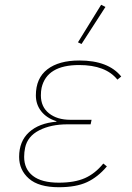

<svg xmlns="http://www.w3.org/2000/svg" viewBox="-20 -771 553 803"><path d="M421 -742 321 -587 306 -594 403 -751ZM412 -87 427 -75Q389 -30 343.5 -9Q298 12 226 12Q142 12 101 -24Q60 -60 60 -115Q60 -180 101.5 -218Q143 -256 216 -262V-264Q175 -277 152.5 -305.5Q130 -334 130 -372Q130 -444 178 -481Q226 -518 312 -518Q433 -518 487 -451L471 -438Q422 -499 311 -499Q176 -499 154 -404Q151 -390 151 -372Q151 -324 185 -297Q219 -270 274 -270H363L359 -251H262Q193 -251 144 -226Q95 -201 85 -153Q81 -134 81 -115Q81 -64 117.5 -35.5Q154 -7 226 -7Q292 -7 335 -26Q378 -45 412 -87Z"/></svg>

Font: IBM Plex Sans Thin
Style: Italic
Weight: 100
Italic angle: -11.31°
Designer: Mike Abbink, Paul van der Laan, Pieter van Rosmalen
Foundry: Bold Monday
Version: Version 3.0